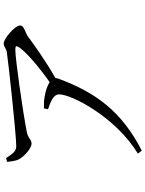

<svg xmlns="http://www.w3.org/2000/svg" viewBox="106 -853 788 1040"><g transform="rotate(-90 500.0 -333.0)"><path d="M143 -688C146 -665 148 -644 156 -627C171 -596 217 -556 242 -556C266 -556 267 -574 306 -582C418 -604 702 -644 750 -644C771 -644 775 -640 762 -621C733 -580 652 -512 575 -458C557 -470 529 -480 497 -485C479 -489 462 -489 433 -489L428 -467C472 -452 509 -437 509 -407C509 -339 386 -101 188 20L204 41C415 -67 519 -207 594 -411C596 -417 597 -422 597 -427C688 -478 777 -542 820 -574C842 -591 882 -595 882 -618C882 -646 811 -707 784 -707C767 -707 758 -693 737 -690C679 -681 291 -639 227 -639C198 -639 184 -664 164 -694Z"/></g></svg>

Font: Source Han Serif K
Style: Regular
Weight: 400
Designer: Ryoko NISHIZUKA 西塚涼子 (kana & ideographs); Frank Grießhammer (Latin, Greek & Cyrillic); Wenlong ZHANG 张文龙 (bopomofo); San
Foundry: Adobe Systems Incorporated
Version: Version 1.001;PS 1.001;hotconv 16.6.54;makeotf.lib2.5.65590